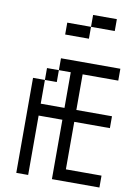

<svg xmlns="http://www.w3.org/2000/svg" viewBox="-95 -935 691 995"><g transform="rotate(10 250.0 -437.5)"><path d="M500 0V-62.5H312.5Q312.5 -62.5 312.5 -312.5H500V-375H312.5V-562.5H500V-625H187.5V-562.5H125V-500H62.5Q62.5 -500 62.5 0H125V-312.5H250V0ZM437.5 -812.5V-875H312.5V-812.5H187.5V-750H312.5V-812.5ZM125 -375Q125 -375 125 -500H187.5V-562.5H250V-375Z"/></g></svg>

Font: BFUnifontExMono
Style: Regular
Weight: 500
Version: Version 15.0.06